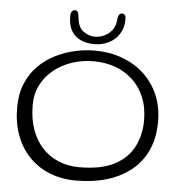

<svg xmlns="http://www.w3.org/2000/svg" viewBox="-57 -845 882 949"><g transform="rotate(5 384.0 -370.0)"><path d="M354.5 51.5Q282.5 51.5 223.5 27.8Q164.5 4 122 -40.2Q79.5 -84.5 56.8 -145.8Q34 -207 34 -282Q34 -351 56 -403.2Q78 -455.5 115.5 -492.2Q153 -529 199.5 -552Q246 -575 295.2 -585.8Q344.5 -596.5 390 -596.5Q466 -596.5 529 -573.2Q592 -550 638 -507Q684 -464 709 -405Q734 -346 734 -274Q734 -194.5 707 -133.8Q680 -73 629.2 -31.8Q578.5 9.5 509 30.5Q439.5 51.5 354.5 51.5ZM364.5 -15.5Q474.5 -15.5 540 -50.2Q605.5 -85 635 -143.8Q664.5 -202.5 664.5 -273.5Q664.5 -339 643.2 -389.5Q622 -440 584.5 -474.2Q547 -508.5 497.5 -526Q448 -543.5 391 -543.5Q335 -543.5 284.2 -526.5Q233.5 -509.5 194.2 -478Q155 -446.5 132.2 -401.8Q109.5 -357 109.5 -301.5Q109.5 -233.5 128.5 -180.5Q147.5 -127.5 181.8 -90.8Q216 -54 262.8 -34.8Q309.5 -15.5 364.5 -15.5ZM386 -628Q349 -628 319.5 -641Q290 -654 273 -682Q256 -710 256 -754Q256 -771 262 -779Q268 -787 277 -787Q287 -787 291.5 -778.2Q296 -769.5 298 -748.5Q302.5 -703.5 329.2 -684.2Q356 -665 385.5 -665Q409.5 -665 432.2 -675.2Q455 -685.5 470.8 -706.2Q486.5 -727 489 -758Q490.5 -776.5 496.5 -783.8Q502.5 -791 511 -791Q518.5 -791 524 -784.5Q529.5 -778 529.5 -765Q529.5 -721.5 509.8 -690.8Q490 -660 457.2 -644Q424.5 -628 386 -628Z"/></g></svg>

Font: Gluten ExtraLight
Style: Regular
Weight: 250
Designer: Tyler Finck
Foundry: Etcetera Type Company
Version: Version 1.300